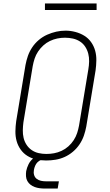

<svg xmlns="http://www.w3.org/2000/svg" viewBox="-20 -924 640 1115"><path d="M248 8Q219 8 191 2Q163 -4 139.5 -18.5Q116 -33 100 -55.5Q84 -78 76.5 -105Q69 -132 69.5 -161.5Q70 -191 74 -220L128 -546Q133 -573 142 -599Q151 -625 167 -649Q183 -673 205.5 -692Q228 -711 254 -722.5Q280 -734 306.5 -740Q333 -746 361 -746Q389 -746 417.5 -738.5Q446 -731 469.5 -716.5Q493 -702 509 -679.5Q525 -657 532.5 -630Q540 -603 539.5 -573.5Q539 -544 535 -515L481 -189Q476 -162 467 -136Q458 -110 442 -86Q426 -62 403.5 -43Q381 -24 355.5 -12.5Q330 -1 302.5 3.5Q275 8 248 8ZM249 -30Q272 -30 294 -34Q316 -38 337.5 -48Q359 -58 377 -74Q395 -90 408 -110Q421 -130 428 -151.5Q435 -173 439 -195L493 -521Q497 -544 497.5 -567.5Q498 -591 492.5 -612.5Q487 -634 475 -652.5Q463 -671 444.5 -683Q426 -695 403.5 -700Q381 -705 357 -705Q335 -705 313 -700.5Q291 -696 270 -686Q249 -676 231.5 -660Q214 -644 201 -624.5Q188 -605 181 -583.5Q174 -562 170 -540L116 -214Q113 -191 112.5 -168Q112 -145 117 -123.5Q122 -102 134 -83.5Q146 -65 164 -52.5Q182 -40 204 -35Q226 -30 249 -30ZM240 171Q225 171 210 169Q195 167 181.5 162Q168 157 157 148.5Q146 140 139 127.5Q132 115 131 100Q130 85 132 70Q136 50 145.5 30.5Q155 11 171.5 -3Q188 -17 208.5 -23Q229 -29 249 -29L244 0Q232 0 219.5 4.5Q207 9 198 18Q189 27 184 39Q179 51 177 63Q174 78 178 92Q182 106 193 114.5Q204 123 218 126Q232 129 247 129H322L315 171ZM541 -866H241V-904H541Z"/></svg>

Font: Iosevka Etoile XLtObl
Style: Regular
Weight: 200
Italic angle: -9°
Designer: Belleve Invis
Foundry: Belleve Invis
Version: Version 15.5.2; ttfautohint (v1.8.4)